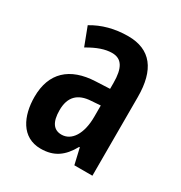

<svg xmlns="http://www.w3.org/2000/svg" viewBox="-138 -654 722 765"><g transform="rotate(30 223.0 -271.5)"><path d="M234 -553C173 -553 118 -538 72 -510L104 -426C146 -451 181 -463 212 -463C257 -463 276 -430 276 -362V-335L211 -332C96 -327 31 -268 31 -157C31 -70 67 10 155 10C216 10 254 -17 285 -73H288L305 0H388V-362C388 -487 338 -553 234 -553ZM236 -256 277 -259V-207C277 -128 245 -80 199 -80C163 -80 144 -106 144 -161C144 -221 174 -253 236 -256Z"/></g></svg>

Font: Noto Sans Arabic UI XCn SmBd
Style: Regular
Weight: 600
Width: 2
Designer: Monotype Design Team, Nadine Chahine and Nizar Qandah
Foundry: Monotype Imaging Inc.
Version: Version 2.010